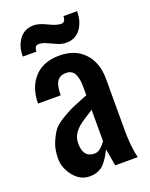

<svg xmlns="http://www.w3.org/2000/svg" viewBox="-154 -907 775 995"><g transform="rotate(-20 233.0 -409.5)"><path d="M88.9 -280.3Q106 -302.7 146 -326.2Q186 -349.6 206.5 -358.4Q227.1 -367.2 256.8 -378.9Q286.6 -390.6 291 -392.6V-437.5Q291 -484.4 277.8 -510.7Q264.6 -537.1 230.5 -537.1Q196.3 -537.1 181.2 -513.2Q166 -489.3 166 -437.5H41Q42 -527.3 91.3 -580.6Q140.6 -633.8 228.5 -633.8Q316.4 -633.8 366.2 -580.1Q416 -526.4 416 -437.5V-156.2Q416 -58.6 432.1 0H307.6L291 -93.8Q259.8 -31.2 232.4 -11.2Q205.1 8.8 166 8.8Q113.3 8.8 77.1 -36.1Q41 -82 41 -132.8Q41 -183.6 56.6 -220.7Q72.3 -257.8 88.9 -280.3ZM228.5 -93.8Q257.3 -93.8 284.7 -131.3Q290 -138.7 291 -139.6V-312.5Q283.2 -307.1 265.1 -295.9Q247.1 -284.2 236.3 -277.3Q202.1 -254.9 184.1 -230Q166 -205.1 166 -171.4Q166 -93.8 228.5 -93.8ZM287.6 -683.6Q263.7 -683.6 239.3 -694.3Q214.8 -705.1 191.9 -715.8Q168.9 -726.6 148.9 -726.1Q125.5 -726.1 125.5 -693.4H50.3Q49.8 -750 78.1 -788.1Q106.4 -826.2 157.7 -826.7Q186 -826.7 228.5 -805.7Q271 -784.7 295.4 -784.7Q319.8 -784.7 319.8 -818.4H395Q395.5 -761.7 367.2 -722.7Q338.9 -683.6 287.6 -683.6Z"/></g></svg>

Font: Oswald-Regular
Style: Regular
Weight: 400
Designer: vernon adams
Foundry: vernon adams
Version: Version 2.002; ttfautohint (v0.92.18-e454-dirty) -l 8 -r 50 